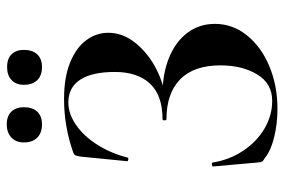

<svg xmlns="http://www.w3.org/2000/svg" viewBox="-160 -690 862 583"><g transform="rotate(-90 271.5 -399.0)"><path d="M364 -161Q364 -242 321.5 -283.5Q279 -325 201 -325Q197 -325 197 -331Q197 -337 201 -337Q273 -337 308.5 -375Q344 -413 344 -482Q344 -551 320.5 -587Q297 -623 251 -623Q217 -623 183 -599.5Q149 -576 123 -535Q97 -494 84 -443Q83 -440 78 -441Q73 -442 73 -444L87 -586Q89 -598 91 -602Q93 -606 102 -609Q179 -636 262 -636Q328 -636 373 -617.5Q418 -599 440.5 -568.5Q463 -538 463 -502Q463 -457 431.5 -418.5Q400 -380 353 -356Q306 -332 263 -329L277 -337Q338 -337 386.5 -317.5Q435 -298 462.5 -262Q490 -226 490 -178Q490 -124 455 -80.5Q420 -37 361 -12.5Q302 12 232 12Q187 12 146 2Q105 -8 83 -26Q74 -31 72 -34.5Q70 -38 69 -49L57 -184Q57 -186 62.5 -187Q68 -188 69 -185Q77 -134 104.5 -92.5Q132 -51 172 -27.5Q212 -4 256 -4Q309 -4 336.5 -49.5Q364 -95 364 -161ZM130 -758Q130 -782 145 -796Q160 -810 185 -810Q210 -810 223.5 -796Q237 -782 237 -758Q237 -732 223.5 -717.5Q210 -703 185 -703Q159 -703 144.5 -717.5Q130 -732 130 -758ZM305 -758Q305 -782 319.5 -795.5Q334 -809 359 -809Q384 -809 397.5 -795.5Q411 -782 411 -758Q411 -732 397.5 -717.5Q384 -703 359 -703Q333 -703 319 -717.5Q305 -732 305 -758Z"/></g></svg>

Font: Cormorant Garamond
Style: Bold
Weight: 700
Designer: Christian Thalmann (Catharsis Fonts)
Foundry: Catharsis Fonts
Version: Version 4.000